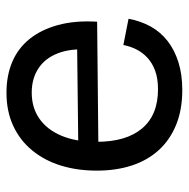

<svg xmlns="http://www.w3.org/2000/svg" viewBox="-15 -555 583 593"><g transform="rotate(-90 276.5 -258.5)"><path d="M295 13Q234 13 187.5 -6Q141 -25 109.5 -59.5Q78 -94 62 -142.5Q46 -191 46 -251Q46 -311 61.5 -361.5Q77 -412 108 -450Q139 -488 184 -509Q229 -530 287 -530Q339 -530 381 -512.5Q423 -495 452 -459.5Q481 -424 495.5 -371.5Q510 -319 506 -250L103 -246V-308L448 -312L420 -271Q424 -331 408.5 -371Q393 -411 361.5 -431.5Q330 -452 287 -452Q240 -452 206 -428Q172 -404 153.5 -359.5Q135 -315 135 -252Q135 -160 176.5 -111Q218 -62 297 -62Q331 -62 355 -71Q379 -80 395 -95Q411 -110 420.5 -129Q430 -148 434 -169L515 -153Q508 -115 491 -84.5Q474 -54 446.5 -32.5Q419 -11 381 1Q343 13 295 13Z"/></g></svg>

Font: Bricolage Grotesque 36pt
Style: Regular
Weight: 400
Designer: Mathieu Triay
Foundry: Atelier Triay
Version: Version 1.001;gftools[0.9.33.dev8+g029e19f]